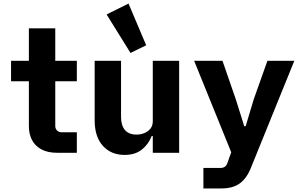

<svg xmlns="http://www.w3.org/2000/svg" viewBox="-20 -857 1690 1077"><path d="M290 -149Q290 -140 294.5 -132Q299 -124 307 -119.5Q315 -115 324 -115H411V0H300Q248 0 212.5 -19Q177 -38 159.5 -71.5Q142 -105 142 -149V-401H42V-516H142V-698H290V-516H411V-401H290Z M837 -94H831Q812 -46 774.5 -17Q737 12 679 12Q603 12 557 -39Q511 -90 511 -182V-516H659V-202Q659 -153 681 -127.5Q703 -102 746 -102Q783 -102 810 -122Q837 -142 837 -177V-516H985V0H837ZM578 -776 701 -837 800 -603 712 -560Z M1480 -516H1631L1388 83Q1365 142 1326 171Q1287 200 1223 200H1121V85H1217Q1246 85 1255 59L1277 -3L1069 -516H1228L1303 -299L1350 -149H1358L1403 -299Z"/></svg>

Font: iA Writer Quattro V
Style: Regular
Weight: 400
Designer: Mike Abbink, Paul van der Laan, Pieter van Rosmalen, Oliver Reichenstein
Foundry: Information Architects Inc.
Version: Version 2.000